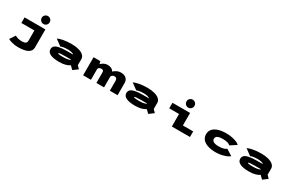

<svg xmlns="http://www.w3.org/2000/svg" viewBox="214 -2605 6922 4600"><g transform="rotate(30 3675.0 -305.5)"><path d="M794.5 -620Q762.5 -588 716.5 -588Q670.5 -588 638.5 -620Q606.5 -652 606.5 -698Q606.5 -744 638.5 -776Q670.5 -808 716.5 -808Q762.5 -808 794.5 -776Q826.5 -744 826.5 -698Q826.5 -652 794.5 -620ZM822.5 -500V0Q822.5 197 462.5 197Q373 197 290 173.8Q207 150.5 184.5 131L286 -19.5Q300.5 -3.5 354.2 13.2Q408 30 471.5 30Q536.5 30 571.5 9.8Q606.5 -10.5 606.5 -63V-346H246.5V-500Z M1544.5 -512Q1654.5 -512 1740 -489Q1825.5 -466 1874.8 -421Q1924 -376 1924 -315.5V-147.5L1995.5 -73.5L1867.5 22.5L1781.5 -61Q1741 -31.5 1669.2 -10.2Q1597.5 11 1494 11Q1334.5 11 1248.8 -29.5Q1163 -70 1163 -151Q1163 -204 1196 -238Q1229 -272 1312 -291Q1395 -310 1533 -310H1701.5Q1680 -330 1634.2 -341.8Q1588.5 -353.5 1536.5 -353.5Q1472.5 -353.5 1417.2 -345.8Q1362 -338 1338.5 -322L1168 -446.5Q1210 -471.5 1311.8 -491.8Q1413.5 -512 1544.5 -512ZM1716.5 -172.5V-181.5H1564Q1374.5 -181.5 1374.5 -160Q1374.5 -137.5 1516 -137.5Q1657.5 -137.5 1716.5 -172.5Z M2154.5 0V-500H2343L2360.5 -427.5Q2396.5 -465 2444.2 -488Q2492 -511 2545 -511Q2605.5 -511 2648.5 -487.8Q2691.5 -464.5 2713 -425Q2751 -463.5 2802 -487.2Q2853 -511 2908 -511Q3005 -511 3056.5 -463.2Q3108 -415.5 3108 -337.5V0H2893.5V-268.5Q2893.5 -356 2824 -356Q2789 -356 2762.5 -337Q2736 -318 2734 -296H2733.5V0H2521.5V-269.5Q2521.5 -287 2521 -296.8Q2520.5 -306.5 2517.2 -319.8Q2514 -333 2508 -339.5Q2502 -346 2490.2 -351Q2478.5 -356 2461.5 -356Q2425.5 -356 2400 -340.2Q2374.5 -324.5 2371 -301.5H2370.5V0Z M3644.5 -512Q3754.5 -512 3840 -489Q3925.5 -466 3974.8 -421Q4024 -376 4024 -315.5V-147.5L4095.5 -73.5L3967.5 22.5L3881.5 -61Q3841 -31.5 3769.2 -10.2Q3697.5 11 3594 11Q3434.5 11 3348.8 -29.5Q3263 -70 3263 -151Q3263 -204 3296 -238Q3329 -272 3412 -291Q3495 -310 3633 -310H3801.5Q3780 -330 3734.2 -341.8Q3688.5 -353.5 3636.5 -353.5Q3572.5 -353.5 3517.2 -345.8Q3462 -338 3438.5 -322L3268 -446.5Q3310 -471.5 3411.8 -491.8Q3513.5 -512 3644.5 -512ZM3816.5 -172.5V-181.5H3664Q3474.5 -181.5 3474.5 -160Q3474.5 -137.5 3616 -137.5Q3757.5 -137.5 3816.5 -172.5Z M4800 -620Q4768 -588 4722 -588Q4676 -588 4644 -620Q4612 -652 4612 -698Q4612 -744 4644 -776Q4676 -808 4722 -808Q4768 -808 4800 -776Q4832 -744 4832 -698Q4832 -652 4800 -620ZM4825.5 -154H5110.5V0H4608.5V-346H4337.5V-500H4825.5Z M6197 -97Q6159.5 -57.5 6049.8 -23.2Q5940 11 5819.5 11Q5755 11 5696.8 2.2Q5638.5 -6.5 5585.2 -26.5Q5532 -46.5 5493.5 -76.2Q5455 -106 5432.2 -150.8Q5409.5 -195.5 5409.5 -251Q5409.5 -307 5432.2 -352Q5455 -397 5493.5 -426.5Q5532 -456 5585.2 -475.5Q5638.5 -495 5696.5 -503.5Q5754.5 -512 5819.5 -512Q5945 -512 6052.5 -480.2Q6160 -448.5 6195.5 -405.5L6027 -296.5Q6001 -323.5 5947.8 -338.2Q5894.5 -353 5822 -353Q5790.5 -353 5765 -351Q5739.5 -349 5712.8 -342.2Q5686 -335.5 5668.2 -324.8Q5650.5 -314 5639 -295.2Q5627.5 -276.5 5627.5 -251Q5627.5 -148 5822 -148Q5892.5 -148 5946.8 -163.2Q6001 -178.5 6025.5 -204Z M6794.5 -512Q6904.5 -512 6990 -489Q7075.5 -466 7124.8 -421Q7174 -376 7174 -315.5V-147.5L7245.5 -73.5L7117.5 22.5L7031.5 -61Q6991 -31.5 6919.2 -10.2Q6847.5 11 6744 11Q6584.5 11 6498.8 -29.5Q6413 -70 6413 -151Q6413 -204 6446 -238Q6479 -272 6562 -291Q6645 -310 6783 -310H6951.5Q6930 -330 6884.2 -341.8Q6838.5 -353.5 6786.5 -353.5Q6722.5 -353.5 6667.2 -345.8Q6612 -338 6588.5 -322L6418 -446.5Q6460 -471.5 6561.8 -491.8Q6663.5 -512 6794.5 -512ZM6966.5 -172.5V-181.5H6814Q6624.5 -181.5 6624.5 -160Q6624.5 -137.5 6766 -137.5Q6907.5 -137.5 6966.5 -172.5Z"/></g></svg>

Font: League Mono Extended ExtraBold
Style: Regular
Weight: 800
Width: 9
Designer: Tyler Finck
Foundry: The League of Moveable Type / Tyler Finck
Version: Version 2.210